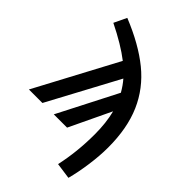

<svg xmlns="http://www.w3.org/2000/svg" viewBox="-279 -872 1206 1206"><g transform="rotate(45 324.0 -269.0)"><path d="M607 -94Q607 -21 595 64.5Q583 150 565 217L458 202Q489 62 489 -93Q489 -196 468 -277L336 0H218L420 -394Q396 -436 368 -468L117 0H-3L287 -544Q206 -607 76 -671L116 -755Q284 -687 391.5 -599.5Q499 -512 553 -388.5Q607 -265 607 -94Z"/></g></svg>

Font: Fira Sans Medium
Style: Regular
Weight: 500
Designer: bBox Type GmbH & Carrois Corporate GbR & Edenspiekermann AG
Foundry: bBox Type GmbH & Carrois Corporate GbR & Edenspiekermann AG
Version: Version 4.301